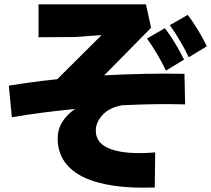

<svg xmlns="http://www.w3.org/2000/svg" viewBox="-20 -777 981 892"><path d="M464 -427Q560 -432 653.5 -434Q747 -436 837 -434L840 -292Q775 -294 701 -293Q627 -292 548 -288Q489 -278 457 -243.5Q425 -209 425 -170Q425 -108 498 -83Q571 -58 701 -69L699 94Q594 98 510 86Q426 74 368 46Q310 18 279 -27Q248 -72 248 -134Q248 -176 269.5 -210.5Q291 -245 329 -271Q251 -263 176.5 -253.5Q102 -244 35 -232L21 -379Q130 -397 246 -409L452 -614L326 -605L159 -604V-757H658L682 -648ZM852 -708Q876 -677 899.5 -638Q923 -599 941 -562L857 -511Q839 -549 815.5 -588.5Q792 -628 769 -660ZM746 -646Q770 -615 793.5 -576Q817 -537 835 -500L751 -449Q733 -487 709.5 -526.5Q686 -566 663 -598Z"/></svg>

Font: OA Gothic ExtraBold
Style: Regular
Weight: 800
Designer: Choi Chi-young, Lee Jaesang, Lee Juhyun, Han Dohee
Foundry: DDUNGSANG CORP.
Version: Version 1.000;Build 20210203